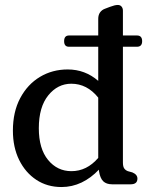

<svg xmlns="http://www.w3.org/2000/svg" viewBox="-20 -743 597 774"><path d="M238.5 -577Q238.5 -600 258.5 -600H376V-667Q376 -682.5 383.2 -692.8Q390.5 -703 402.5 -707.5L423.5 -715.5Q443 -723 455 -723Q464.5 -723 470 -716.5Q475.5 -710 475.5 -700V-600H532Q553 -600 553 -577Q553 -554.5 532 -554.5H475.5V-88Q475.5 -71.5 480.8 -64Q486 -56.5 495.5 -53L513.5 -48Q534 -39.5 534 -23Q534 0 506.5 0H432Q409 0 396.2 -12.2Q383.5 -24.5 379 -53.5L378.5 -59Q347 -25.5 308.8 -7.2Q270.5 11 228 11Q170.5 11 126.5 -18Q82.5 -47 57.2 -98.2Q32 -149.5 32 -216.5Q32 -292 61.5 -347.5Q91 -403 141 -433Q191 -463 253 -463Q323 -463 376 -417V-554.5H258Q238.5 -554.5 238.5 -577ZM136.5 -226Q136.5 -143.5 173.8 -98.2Q211 -53 268 -53Q330 -53 376 -106.5V-349.5Q331 -405.5 267.5 -405.5Q212.5 -405.5 174.5 -358.5Q136.5 -311.5 136.5 -226Z"/></svg>

Font: Fraunces 72pt S100
Style: Regular
Weight: 400
Version: Version 1.000; ttfautohint (v1.8.3)